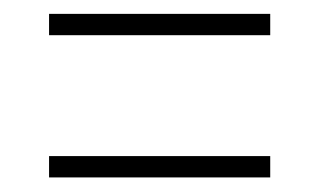

<svg xmlns="http://www.w3.org/2000/svg" viewBox="-20 -416 449 270"><path d="M49 -366.5V-396.5H360V-366.5ZM49 -166.5V-196.5H360V-166.5Z"/></svg>

Font: Imbue 10pt Thin
Style: Regular
Weight: 100
Designer: Tyler Finck
Foundry: Etcetera Type Company
Version: Version 1.102; ttfautohint (v1.8.3)